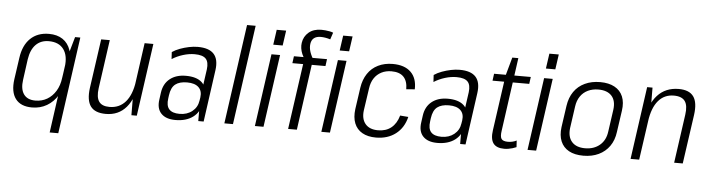

<svg xmlns="http://www.w3.org/2000/svg" viewBox="-53 -997 5255 1422"><g transform="rotate(5 2575.0 -286.5)"><path d="M200 7Q116 7 77.5 -44Q39 -95 52 -190L75 -350Q88 -445 141 -496Q194 -547 279 -547Q340 -547 381 -519.5Q422 -492 439.5 -440Q457 -388 446 -316L434 -228Q424 -156 391.5 -103Q359 -50 310 -21.5Q261 7 200 7ZM220 -46Q269 -46 307.5 -68.5Q346 -91 371.5 -132.5Q397 -174 404 -231L416 -311Q428 -397 392.5 -445Q357 -493 282 -493Q223 -493 186 -455.5Q149 -418 138 -346L117 -192Q107 -122 134 -84Q161 -46 220 -46ZM512 -540 411 180H347L423 -365L473 -540Z M680 -178Q671 -111 693 -79Q715 -47 771 -47Q845 -47 890.5 -99.5Q936 -152 950 -251L985 -316L976 -255Q958 -127 900.5 -60Q843 7 749 7Q668 7 635.5 -37.5Q603 -82 615 -174L667 -540H731ZM979 0H939L938 -168L990 -540H1055Z M1436 -175 1466 -387Q1473 -442 1449.5 -466.5Q1426 -491 1367 -491Q1325 -491 1281 -477.5Q1237 -464 1199 -440L1196 -492Q1221 -509 1253.5 -521Q1286 -533 1320 -540Q1354 -547 1385 -547Q1469 -547 1505 -507Q1541 -467 1530 -387L1476 0H1436ZM1266 7Q1195 7 1160 -30Q1125 -67 1135 -134L1142 -185Q1151 -252 1197 -289Q1243 -326 1316 -326Q1395 -326 1434.5 -290.5Q1474 -255 1464 -188L1457 -136Q1447 -68 1396.5 -30.5Q1346 7 1266 7ZM1293 -41Q1349 -41 1387 -71.5Q1425 -102 1432 -151L1436 -175Q1443 -224 1415 -251Q1387 -278 1329 -278Q1273 -278 1242 -254Q1211 -230 1203 -171L1200 -148Q1192 -93 1215.5 -67Q1239 -41 1293 -41Z M1798 -740 1694 0H1630L1734 -740Z M1997 -540 1921 0H1857L1933 -540ZM2026 -724 2010 -612H1940L1956 -724Z M2173 -488H2093L2100 -540H2203L2185 -520Q2170 -540 2161 -561Q2152 -582 2149 -603Q2146 -624 2149 -644Q2156 -692 2192 -722.5Q2228 -753 2286 -753Q2300 -753 2315.5 -751.5Q2331 -750 2347 -747Q2363 -744 2374 -739L2357 -688Q2338 -694 2320 -697Q2302 -700 2286 -700Q2254 -700 2235.5 -685.5Q2217 -671 2213 -642Q2209 -613 2219.5 -581.5Q2230 -550 2253 -515L2211 -540H2346L2339 -488H2237L2169 0H2104ZM2491 -540 2415 0H2351L2427 -540ZM2520 -724 2504 -612H2434L2450 -724Z M2757 7Q2696 7 2655 -16.5Q2614 -40 2596.5 -84Q2579 -128 2587 -190L2610 -350Q2619 -411 2648.5 -455.5Q2678 -500 2726 -523.5Q2774 -547 2835 -547Q2923 -547 2969.5 -501.5Q3016 -456 3013 -374L2950 -369Q2950 -430 2920 -461Q2890 -492 2830 -492Q2788 -492 2755 -475Q2722 -458 2701.5 -427Q2681 -396 2675 -352L2651 -188Q2642 -123 2673 -85.5Q2704 -48 2768 -48Q2827 -48 2866 -79.5Q2905 -111 2922 -171L2983 -166Q2963 -84 2903.5 -38.5Q2844 7 2757 7Z M3383 -175 3413 -387Q3420 -442 3396.5 -466.5Q3373 -491 3314 -491Q3272 -491 3228 -477.5Q3184 -464 3146 -440L3143 -492Q3168 -509 3200.5 -521Q3233 -533 3267 -540Q3301 -547 3332 -547Q3416 -547 3452 -507Q3488 -467 3477 -387L3423 0H3383ZM3213 7Q3142 7 3107 -30Q3072 -67 3082 -134L3089 -185Q3098 -252 3144 -289Q3190 -326 3263 -326Q3342 -326 3381.5 -290.5Q3421 -255 3411 -188L3404 -136Q3394 -68 3343.5 -30.5Q3293 7 3213 7ZM3240 -41Q3296 -41 3334 -71.5Q3372 -102 3379 -151L3383 -175Q3390 -224 3362 -251Q3334 -278 3276 -278Q3220 -278 3189 -254Q3158 -230 3150 -171L3147 -148Q3139 -93 3162.5 -67Q3186 -41 3240 -41Z M3711 7Q3653 7 3629.5 -25Q3606 -57 3616 -124L3674 -534L3712 -671H3757L3681 -126Q3674 -81 3685.5 -64Q3697 -47 3734 -47Q3750 -47 3766 -50.5Q3782 -54 3798 -62L3801 -13Q3787 -7 3772 -2.5Q3757 2 3741.5 4.5Q3726 7 3711 7ZM3588 -540H3861L3854 -488H3581Z M4024 -540 3948 0H3884L3960 -540ZM4053 -724 4037 -612H3967L3983 -724Z M4299 7Q4234 7 4191.5 -16.5Q4149 -40 4130.5 -84Q4112 -128 4120 -190L4143 -350Q4152 -412 4182.5 -456Q4213 -500 4263 -523.5Q4313 -547 4377 -547Q4441 -547 4484 -523.5Q4527 -500 4545.5 -456Q4564 -412 4555 -350L4532 -190Q4524 -128 4493 -84Q4462 -40 4412.5 -16.5Q4363 7 4299 7ZM4307 -49Q4373 -49 4416.5 -86Q4460 -123 4468 -189L4491 -351Q4500 -418 4467.5 -454.5Q4435 -491 4368 -491Q4325 -491 4290.5 -474.5Q4256 -458 4234.5 -426.5Q4213 -395 4207 -351L4184 -189Q4176 -123 4208.5 -86Q4241 -49 4307 -49Z M5025 -361Q5035 -430 5011.5 -462.5Q4988 -495 4929 -495Q4858 -495 4813.5 -442.5Q4769 -390 4755 -289L4714 -224L4723 -285Q4742 -414 4802.5 -480.5Q4863 -547 4961 -547Q5039 -547 5071 -502.5Q5103 -458 5090 -365L5038 0H4974ZM4726 -540H4766L4767 -372L4714 0H4650Z"/></g></svg>

Font: Pathway Extreme SemiCondensed ExtraLight
Style: Italic
Weight: 250
Width: 4
Italic angle: -8°
Version: Version 1.001;gftools[0.9.26]